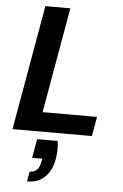

<svg xmlns="http://www.w3.org/2000/svg" viewBox="-63 -744 688 1072"><g transform="rotate(5 280.5 -208.0)"><path d="M24 0 147 -700H287L183 -109H488L469 0ZM130 284 140 228Q166 228 181 212.5Q196 197 201 165L204 150H147L166 44H281Q285 71 284 97Q283 123 279 146Q268 210 230 247Q192 284 130 284Z"/></g></svg>

Font: DM Sans 20pt ExtraBold
Style: Italic
Weight: 800
Italic angle: -10°
Version: Version 4.004;gftools[0.9.30]